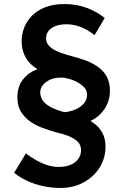

<svg xmlns="http://www.w3.org/2000/svg" viewBox="-20 -753 614 950"><path d="M376 -138 333 -180Q380 -178 418 -159.5Q456 -141 479 -108Q502 -75 502 -27Q502 29 473.5 75Q445 121 394.5 149Q344 177 279 177Q237 177 196 168.5Q155 160 118 143.5Q81 127 50 102L108 6Q137 28 165 43Q193 58 219.5 65.5Q246 73 272 73Q302 73 326.5 63.5Q351 54 366 35Q381 16 381 -10Q381 -37 363 -53.5Q345 -70 316.5 -81Q288 -92 255 -99Q223 -108 189.5 -120.5Q156 -133 128 -153Q100 -173 83 -201.5Q66 -230 66 -270Q66 -324 92.5 -358.5Q119 -393 159.5 -408.5Q200 -424 243 -422L233 -380Q180 -398 147.5 -423Q115 -448 101 -480.5Q87 -513 87 -549Q87 -582 99 -614.5Q111 -647 137 -674Q163 -701 203.5 -717Q244 -733 300 -733Q359 -733 409.5 -714Q460 -695 498 -664L448 -579Q411 -608 378 -620Q345 -632 312 -633Q276 -633 253 -623.5Q230 -614 219 -598.5Q208 -583 208 -564Q208 -539 226 -522.5Q244 -506 274 -494.5Q304 -483 339 -474Q371 -466 403.5 -454Q436 -442 463.5 -423Q491 -404 507.5 -375Q524 -346 524 -303Q524 -246 486.5 -199.5Q449 -153 376 -138ZM411 -282Q412 -306 393.5 -324Q375 -342 348 -353.5Q321 -365 293 -369Q243 -371 212 -350Q181 -329 179 -298Q179 -271 195 -251.5Q211 -232 239 -219Q267 -206 299 -198Q325 -200 350 -210Q375 -220 392.5 -238.5Q410 -257 411 -282Z"/></svg>

Font: Josefin Sans Thin SemiBold
Style: Regular
Weight: 600
Version: Version 2.000